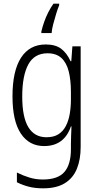

<svg xmlns="http://www.w3.org/2000/svg" viewBox="-20 -785 532 1045"><path d="M229 -543Q282 -543 313 -519.5Q344 -496 364 -452H368L374 -533H419V15Q419 83 398.5 133.5Q378 184 333 212Q288 240 215 240Q170 240 136 231Q102 222 72 207V154Q106 171 140.5 181.5Q175 192 213 192Q295 192 330.5 151Q366 110 366 27V-1Q366 -25 367 -46Q368 -67 369 -97H366Q348 -44 311.5 -17Q275 10 220 10Q139 10 93.5 -58Q48 -126 48 -261Q48 -399 94.5 -471Q141 -543 229 -543ZM239 -495Q167 -495 134 -434Q101 -373 101 -260Q101 -147 134.5 -92.5Q168 -38 233 -38Q272 -38 297.5 -54Q323 -70 338 -98.5Q353 -127 359.5 -164.5Q366 -202 366 -245V-283Q366 -349 354 -396.5Q342 -444 314 -469.5Q286 -495 239 -495ZM302 -756Q295 -740 286 -711Q277 -682 269.5 -653Q262 -624 261 -605H205V-613Q211 -639 220.5 -666Q230 -693 243 -718.5Q256 -744 271 -765H302Z"/></svg>

Font: Noto Sans Bengali Condensed Light
Style: Regular
Weight: 300
Width: 3
Designer: Jelle Bosma - Monotype Design Team
Foundry: Monotype Imaging Inc.
Version: Version 2.003